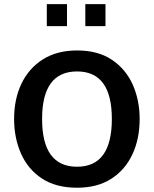

<svg xmlns="http://www.w3.org/2000/svg" viewBox="-20 -879 731 911"><path d="M510.7 -314.5Q510.7 -87.9 345.7 -87.9Q179.7 -87.9 179.7 -314.5Q179.7 -540 345.7 -540Q510.7 -540 510.7 -314.5ZM642.6 -314.5Q642.6 -403.3 609.9 -477.1Q577.1 -550.8 511.2 -595.2Q445.3 -639.6 345.7 -639.6Q251 -639.6 184.1 -597.7Q117.2 -555.7 82 -482.4Q46.9 -409.2 46.9 -314.5Q46.9 -224.6 79.6 -150.4Q112.3 -76.2 178.7 -32.2Q245.1 11.7 345.7 11.7Q441.4 11.7 507.3 -30.3Q573.2 -72.3 607.9 -146Q642.6 -219.7 642.6 -314.5ZM384.8 -754.9V-859.4H480.5V-754.9ZM202.1 -754.9V-859.4H297.9V-754.9Z"/></svg>

Font: Namkio Khamti Book
Style: Bold
Weight: 800
Designer: Debbi Hosken
Foundry: SIL International
Version: Version 3.917